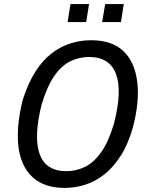

<svg xmlns="http://www.w3.org/2000/svg" viewBox="-20 -911 728 940"><path d="M296 9Q195 9 138 -45Q81 -99 70 -195.5Q59 -292 91 -421Q117 -503 152.5 -559Q188 -615 232 -649Q276 -683 325 -698.5Q374 -714 426 -714Q529 -714 584.5 -660.5Q640 -607 652 -510Q664 -413 630 -285Q606 -202 569.5 -146Q533 -90 489.5 -56Q446 -22 396.5 -6.5Q347 9 296 9ZM305 -73Q354 -73 397 -94.5Q440 -116 476 -167Q512 -218 538 -306Q579 -465 548 -548.5Q517 -632 416 -632Q368 -632 324.5 -611Q281 -590 246 -539.5Q211 -489 184 -400Q144 -241 174 -157Q204 -73 305 -73ZM480 -803 495 -891H586L572 -803ZM311 -803 325 -891H416L402 -803Z"/></svg>

Font: Nunito Sans 7pt Condensed Medium
Style: Italic
Weight: 500
Width: 3
Italic angle: -9°
Designer: Vernon Adams
Foundry: Vernon Adams
Version: Version 3.101;gftools[0.9.27]